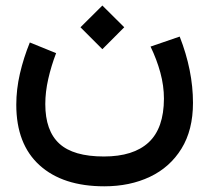

<svg xmlns="http://www.w3.org/2000/svg" viewBox="-20 -445 747 685"><path d="M267.1 -347.7 345.2 -425.3 423.3 -347.7 345.2 -269.5ZM517.1 -278.8 621.1 -314.5Q668.5 -193.4 668.5 -78.1Q668.5 19 627.4 85.4Q586.4 151.9 514.9 185.8Q443.4 219.7 352.1 219.7Q204.1 219.7 121.1 144.5Q38.1 69.3 38.1 -71.3Q38.1 -126 51 -182.1Q64 -238.3 86.4 -293.5L180.2 -255.4Q162.6 -209.5 152.1 -163.1Q141.6 -116.7 141.6 -73.7Q141.6 21.5 191.7 67.4Q241.7 113.3 350.6 113.3Q456.1 113.3 510.3 63Q564.5 12.7 564.9 -92.8Q564.9 -139.2 552 -186.3Q539.1 -233.4 517.1 -278.8Z"/></svg>

Font: Vazir Medium WOL-UI
Style: Medium-WOL-UI
Weight: 500
Designer: Saber Rastikerdar
Foundry: Saber Rastikerdar
Version: Version 30.1.0